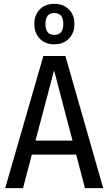

<svg xmlns="http://www.w3.org/2000/svg" viewBox="-20 -981 566 1001"><path d="M377 -175H146L100 0H7L206 -689H321L518 0H423ZM358 -248 262 -614 165 -248ZM368 -856Q368 -809 339 -779.5Q310 -750 263 -750Q216 -750 187.5 -779.5Q159 -809 159 -856Q159 -903 187.5 -932Q216 -961 263 -961Q310 -961 339 -932Q368 -903 368 -856ZM217 -856Q217 -799 263 -799Q310 -799 310 -856Q310 -913 263 -913Q217 -913 217 -856Z"/></svg>

Font: Fira Sans Condensed
Style: Regular
Weight: 400
Width: 3
Designer: bBox Type GmbH & Carrois Corporate GbR & Edenspiekermann AG
Foundry: bBox Type GmbH & Carrois Corporate GbR & Edenspiekermann AG
Version: Version 4.301